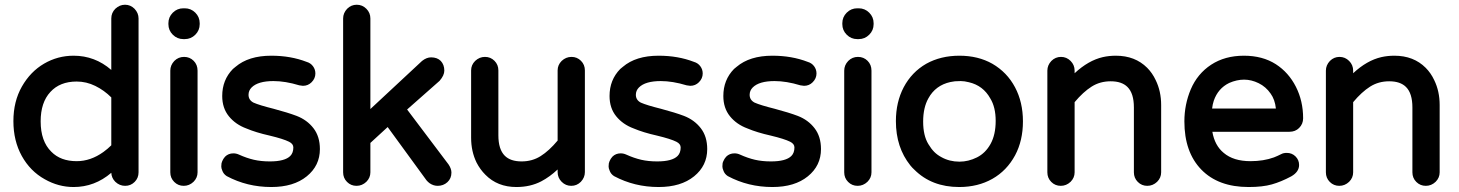

<svg xmlns="http://www.w3.org/2000/svg" viewBox="-20 -749 6012 791"><path d="M283.2 -519.5Q371.1 -519.5 438.5 -460.9V-672.9Q438.5 -696.3 455.1 -712.9Q472.7 -729.5 495.1 -729.5Q517.6 -729.5 534.2 -712.9Q550.8 -695.3 550.8 -672.9V-39.1Q550.8 -15.6 534.7 0.5Q518.6 16.6 495.6 16.6Q472.7 16.6 455.1 0Q439.5 -15.6 438.5 -37.1Q370.1 21.5 283.2 21.5Q220.7 21.5 164.1 -10.7Q104.5 -43.9 69.8 -106.4Q35.2 -168.9 35.2 -250Q35.2 -331.1 70.3 -392.6Q105.5 -454.1 161.6 -486.8Q217.8 -519.5 283.2 -519.5ZM295.9 -413.1Q226.6 -413.1 187.5 -370.1Q147.5 -327.1 147.5 -249Q147.5 -167 191.4 -124Q229.5 -85 295.9 -85Q353.5 -85 406.2 -123Q423.8 -135.7 438.5 -150.4V-347.7Q409.2 -377 372.6 -395Q335.9 -413.1 295.9 -413.1Z M673.8 -649.4V-653.3Q673.8 -678.7 691.9 -696.8Q710 -714.8 735.4 -714.8H741.2Q766.6 -714.8 784.7 -696.8Q802.7 -678.7 802.7 -653.3V-649.4Q802.7 -624 784.7 -606Q766.6 -587.9 741.2 -587.9H735.4Q710 -587.9 691.9 -606Q673.8 -624 673.8 -649.4ZM681.6 -39.1V-458Q681.6 -480.5 698.2 -498Q714.8 -514.6 738.3 -514.6Q761.7 -514.6 777.8 -498.5Q793.9 -482.4 793.9 -458V-39.1Q793.9 -16.6 777.3 0Q759.8 16.6 736.8 16.6Q713.9 16.6 697.8 0.5Q681.6 -15.6 681.6 -39.1Z M895.5 -46.9Q891.6 -55.7 891.6 -63.5Q891.6 -71.3 892.6 -76.2Q893.6 -81.1 895.5 -85Q899.4 -94.7 907.2 -103.5Q920.9 -117.2 941.4 -117.2Q953.1 -117.2 963.9 -112.3Q996.1 -97.7 1025.9 -90.8Q1055.7 -84 1091.8 -84Q1153.3 -84 1175.8 -106.4Q1188.5 -119.1 1188.5 -141.6Q1188.5 -156.2 1170.9 -165Q1147.5 -176.8 1090.8 -190.4Q1034.2 -203.1 995.1 -219.7Q950.2 -236.3 922.9 -270Q895.5 -303.7 895.5 -353.5Q895.5 -419.9 939.5 -464.8L950.2 -473.6Q1003.9 -519.5 1097.7 -519.5Q1177.7 -519.5 1243.2 -494.1Q1259.8 -489.3 1269.5 -476.1Q1279.3 -462.9 1279.3 -446.3Q1279.3 -425.8 1263.7 -410.2Q1249 -395.5 1228.5 -395.5H1227.5L1212.9 -397.5Q1155.3 -415 1106.4 -415Q1043 -415 1016.6 -388.7Q1003.9 -376 1003.9 -358.4Q1003.9 -336.9 1024.4 -326.2Q1048.8 -315.4 1107.4 -300.8Q1166 -285.2 1202.1 -271.5Q1245.1 -254.9 1271.5 -220.7Q1297.9 -186.5 1297.9 -134.8Q1297.9 -66.4 1243.7 -22.5Q1189.5 21.5 1097.7 21.5Q998 21.5 914.1 -23.4Q900.4 -32.2 895.5 -46.9Z M1393.6 -39.1V-672.9Q1393.6 -695.3 1410.2 -712.9Q1426.8 -729.5 1449.7 -729.5Q1472.7 -729.5 1489.3 -712.9Q1505.9 -696.3 1505.9 -672.9V-299.8L1718.8 -498Q1737.3 -512.7 1755.9 -512.7Q1781.2 -512.7 1795.9 -498Q1810.5 -482.4 1810.5 -458Q1810.5 -438.5 1791 -416L1657.2 -297.9L1828.1 -71.3Q1839.8 -53.7 1839.8 -38.1Q1839.8 -13.7 1823.2 1.5Q1806.6 16.6 1783.2 16.6Q1765.6 16.6 1750 5.9Q1743.2 1 1737.3 -5.9L1577.1 -225.6L1505.9 -160.2V-39.1Q1505.9 -16.6 1489.3 0Q1471.7 16.6 1448.7 16.6Q1425.8 16.6 1409.7 0.5Q1393.6 -15.6 1393.6 -39.1Z M1920.9 -181.6V-459Q1920.9 -481.4 1937.5 -498Q1955.1 -514.6 1978 -514.6Q2001 -514.6 2017.1 -498.5Q2033.2 -482.4 2033.2 -459V-191.4Q2033.2 -133.8 2059.6 -107.4Q2083 -84 2128.9 -84Q2172.9 -84 2207.5 -106Q2242.2 -127.9 2277.3 -169.9V-459Q2277.3 -481.4 2293.9 -498Q2311.5 -514.6 2334.5 -514.6Q2357.4 -514.6 2373.5 -498.5Q2389.6 -482.4 2389.6 -459V-40Q2389.6 -17.6 2373 0Q2356.4 16.6 2333.5 16.6Q2310.5 16.6 2293.9 0Q2277.3 -16.6 2277.3 -40V-50.8Q2245.1 -20.5 2210 -2Q2165 21.5 2107.4 21.5Q2029.3 21.5 1979.5 -29.3Q1958 -50.8 1943.4 -79.1Q1920.9 -125 1920.9 -181.6Z M2491.2 -46.9Q2487.3 -55.7 2487.3 -63.5Q2487.3 -71.3 2488.3 -76.2Q2489.3 -81.1 2491.2 -85Q2495.1 -94.7 2502.9 -103.5Q2516.6 -117.2 2537.1 -117.2Q2548.8 -117.2 2559.6 -112.3Q2591.8 -97.7 2621.6 -90.8Q2651.4 -84 2687.5 -84Q2749 -84 2771.5 -106.4Q2784.2 -119.1 2784.2 -141.6Q2784.2 -156.2 2766.6 -165Q2743.2 -176.8 2686.5 -190.4Q2629.9 -203.1 2590.8 -219.7Q2545.9 -236.3 2518.6 -270Q2491.2 -303.7 2491.2 -353.5Q2491.2 -419.9 2535.2 -464.8L2545.9 -473.6Q2599.6 -519.5 2693.4 -519.5Q2773.4 -519.5 2838.9 -494.1Q2855.5 -489.3 2865.2 -476.1Q2875 -462.9 2875 -446.3Q2875 -425.8 2859.4 -410.2Q2844.7 -395.5 2824.2 -395.5H2823.2L2808.6 -397.5Q2751 -415 2702.1 -415Q2638.7 -415 2612.3 -388.7Q2599.6 -376 2599.6 -358.4Q2599.6 -336.9 2620.1 -326.2Q2644.5 -315.4 2703.1 -300.8Q2761.7 -285.2 2797.9 -271.5Q2840.8 -254.9 2867.2 -220.7Q2893.6 -186.5 2893.6 -134.8Q2893.6 -66.4 2839.4 -22.5Q2785.2 21.5 2693.4 21.5Q2593.8 21.5 2509.8 -23.4Q2496.1 -32.2 2491.2 -46.9Z M2960 -46.9Q2956.1 -55.7 2956.1 -63.5Q2956.1 -71.3 2957 -76.2Q2958 -81.1 2960 -85Q2963.9 -94.7 2971.7 -103.5Q2985.4 -117.2 3005.9 -117.2Q3017.6 -117.2 3028.3 -112.3Q3060.5 -97.7 3090.3 -90.8Q3120.1 -84 3156.2 -84Q3217.8 -84 3240.2 -106.4Q3252.9 -119.1 3252.9 -141.6Q3252.9 -156.2 3235.4 -165Q3211.9 -176.8 3155.3 -190.4Q3098.6 -203.1 3059.6 -219.7Q3014.6 -236.3 2987.3 -270Q2960 -303.7 2960 -353.5Q2960 -419.9 3003.9 -464.8L3014.6 -473.6Q3068.4 -519.5 3162.1 -519.5Q3242.2 -519.5 3307.6 -494.1Q3324.2 -489.3 3334 -476.1Q3343.8 -462.9 3343.8 -446.3Q3343.8 -425.8 3328.1 -410.2Q3313.5 -395.5 3293 -395.5H3292L3277.3 -397.5Q3219.7 -415 3170.9 -415Q3107.4 -415 3081.1 -388.7Q3068.4 -376 3068.4 -358.4Q3068.4 -336.9 3088.9 -326.2Q3113.3 -315.4 3171.9 -300.8Q3230.5 -285.2 3266.6 -271.5Q3309.6 -254.9 3335.9 -220.7Q3362.3 -186.5 3362.3 -134.8Q3362.3 -66.4 3308.1 -22.5Q3253.9 21.5 3162.1 21.5Q3062.5 21.5 2978.5 -23.4Q2964.8 -32.2 2960 -46.9Z M3450.2 -649.4V-653.3Q3450.2 -678.7 3468.3 -696.8Q3486.3 -714.8 3511.7 -714.8H3517.6Q3543 -714.8 3561 -696.8Q3579.1 -678.7 3579.1 -653.3V-649.4Q3579.1 -624 3561 -606Q3543 -587.9 3517.6 -587.9H3511.7Q3486.3 -587.9 3468.3 -606Q3450.2 -624 3450.2 -649.4ZM3458 -39.1V-458Q3458 -480.5 3474.6 -498Q3491.2 -514.6 3514.6 -514.6Q3538.1 -514.6 3554.2 -498.5Q3570.3 -482.4 3570.3 -458V-39.1Q3570.3 -16.6 3553.7 0Q3536.1 16.6 3513.2 16.6Q3490.2 16.6 3474.1 0.5Q3458 -15.6 3458 -39.1Z M3730.5 -67.4Q3670.9 -141.6 3670.9 -250Q3670.9 -328.1 3703.1 -389.6Q3736.3 -452.1 3795.9 -486.3Q3855.5 -519.5 3932.6 -519.5Q4009.8 -519.5 4068.4 -486.3Q4128.9 -451.2 4161.6 -389.6Q4194.3 -328.1 4194.3 -249Q4194.3 -169.9 4162.1 -109.4Q4127.9 -45.9 4068.4 -12.2Q4008.8 21.5 3931.6 21.5Q3818.4 21.5 3747.1 -49.8Q3738.3 -57.6 3730.5 -67.4ZM4059.6 -343.8Q4030.3 -396.5 3971.7 -410.2Q3953.1 -415 3938 -415Q3922.9 -415 3914.1 -414.1Q3905.3 -413.1 3895.5 -411.1Q3834 -397.5 3804.7 -343.8Q3783.2 -305.7 3783.2 -248Q3783.2 -190.4 3804.7 -155.3Q3816.4 -135.7 3829.1 -123Q3841.8 -110.4 3858.4 -101.6Q3891.6 -83 3932.6 -83Q3969.7 -83 4004.9 -100.6Q4040 -118.2 4061 -156.2Q4082 -194.3 4082 -251Q4082 -307.6 4059.6 -343.8Z M4294.9 -39.1V-458Q4294.9 -480.5 4311.5 -498Q4328.1 -514.6 4351.1 -514.6Q4374 -514.6 4390.6 -498Q4407.2 -481.4 4407.2 -458V-447.3Q4463.9 -500 4523.4 -513.7Q4548.8 -519.5 4577.1 -519.5Q4656.2 -519.5 4706.1 -469.7Q4727.5 -448.2 4741.2 -418.9Q4763.7 -373 4763.7 -316.4V-39.1Q4763.7 -16.6 4747.1 0Q4729.5 16.6 4706.5 16.6Q4683.6 16.6 4667.5 0.5Q4651.4 -15.6 4651.4 -39.1V-306.6Q4651.4 -364.3 4625 -390.6Q4601.6 -414.1 4555.7 -414.1Q4511.7 -414.1 4477.1 -392.1Q4442.4 -370.1 4407.2 -328.1V-39.1Q4407.2 -16.6 4390.6 0Q4373 16.6 4350.1 16.6Q4327.1 16.6 4311 0.5Q4294.9 -15.6 4294.9 -39.1Z M4859.4 -249Q4859.4 -318.4 4885.7 -380.9Q4913.1 -445.3 4969.7 -482.4Q5026.4 -519.5 5104.5 -519.5Q5181.6 -519.5 5236.3 -484.4Q5289.1 -450.2 5318.8 -391.6Q5348.6 -333 5348.6 -261.7Q5348.6 -238.3 5332 -221.7Q5316.4 -206.1 5292 -206.1H4974.6Q4984.4 -149.4 5021.5 -119.1Q5061.5 -85 5131.8 -85Q5185.5 -85 5228.5 -100.6Q5243.2 -106.4 5258.8 -114.3Q5267.6 -119.1 5281.2 -119.1Q5302.7 -119.1 5317.4 -104.5Q5332 -89.8 5332 -69.3Q5332 -41 5299.8 -22.5Q5257.8 0 5219.7 10.7Q5181.6 21.5 5124 21.5Q4999 21.5 4929.2 -50.3Q4859.4 -122.1 4859.4 -249ZM5235.4 -301.8Q5236.3 -301.8 5236.3 -302.2Q5236.3 -302.7 5236.3 -302.7Q5232.4 -338.9 5214.8 -363.3Q5195.3 -391.6 5165.5 -406.2Q5135.7 -420.9 5105.5 -420.9Q5075.2 -420.9 5043.9 -407.2Q4998 -384.8 4980.5 -334Q4975.6 -319.3 4973.6 -301.8Z M5442.4 -39.1V-458Q5442.4 -480.5 5459 -498Q5475.6 -514.6 5498.5 -514.6Q5521.5 -514.6 5538.1 -498Q5554.7 -481.4 5554.7 -458V-447.3Q5611.3 -500 5670.9 -513.7Q5696.3 -519.5 5724.6 -519.5Q5803.7 -519.5 5853.5 -469.7Q5875 -448.2 5888.7 -418.9Q5911.1 -373 5911.1 -316.4V-39.1Q5911.1 -16.6 5894.5 0Q5877 16.6 5854 16.6Q5831.1 16.6 5814.9 0.5Q5798.8 -15.6 5798.8 -39.1V-306.6Q5798.8 -364.3 5772.5 -390.6Q5749 -414.1 5703.1 -414.1Q5659.2 -414.1 5624.5 -392.1Q5589.8 -370.1 5554.7 -328.1V-39.1Q5554.7 -16.6 5538.1 0Q5520.5 16.6 5497.6 16.6Q5474.6 16.6 5458.5 0.5Q5442.4 -15.6 5442.4 -39.1Z"/></svg>

Font: FakePearl
Style: SemiBold
Weight: 400
Version: Version 1.2